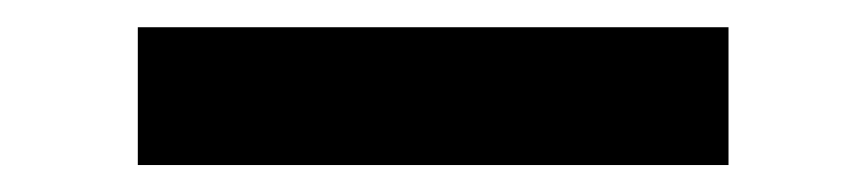

<svg xmlns="http://www.w3.org/2000/svg" viewBox="-20 -415 636 141"><path d="M81.2 -395H515V-293.8H81.2Z"/></svg>

Font: Abordage
Style: Regular
Weight: 400
Designer: Ange Degheest & Eugénie Bidaut
Foundry: Velvetyne Type Foundry
Version: Version 1.000;FEAKit 1.0